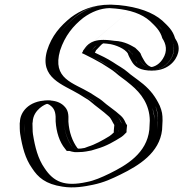

<svg xmlns="http://www.w3.org/2000/svg" viewBox="-20 -726 791 828"><path d="M295 -90H294C271 -118 258 -159 255 -203C256 -235 253 -257 233 -276C182 -322 88 -272 86 -200L85 -193C86 -179 85 -159 87 -146C96 -88 109 -37 138 4C165 45 197 70 259 80C296 86 333 79 367 72C407 64 444 48 479 31C556 -6 647 -61 659 -167C660 -177 660 -200 661 -207C660 -280 622 -330 578 -367L555 -385C540 -396 526 -407 511 -419C493 -435 468 -448 447 -462C423 -477 397 -490 372 -502C373 -504 375 -507 375 -508C387 -522 399 -539 423 -539C438 -539 453 -536 465 -535C492 -535 512 -521 530 -512C534 -512 542 -502 547 -497C549 -496 551 -494 552 -492V-491C556 -479 561 -468 568 -459C580 -438 596 -424 624 -422C693 -416 761 -498 715 -565C706 -599 681 -621 659 -642C619 -677 561 -697 488 -704L456 -706C395 -706 348 -685 309 -656C263 -620 225 -575 204 -509C167 -381 271 -358 341 -316L370 -298C377 -294 383 -290 388 -285C413 -262 444 -243 469 -220C476 -214 480 -205 485 -198C486 -196 489 -186 492 -183L491 -166V-158C485 -153 481 -148 474 -143C446 -125 412 -106 378 -96L359 -90C345 -88 335 -85 320 -85H311C304 -86 300 -88 295 -90ZM359 -512 358 -508 350 -495 363 -488C388 -476 415 -463 438 -449C459 -435 484 -422 500 -407C514 -394 530 -384 544 -373L567 -355C597 -330 617 -303 634 -266C644 -242 646 -231 646 -205C645 -194 645 -174 644 -166C634 -71 550 -19 474 18C439 35 405 49 367 57C333 64 298 70 264 65C205 56 177 33 151 -6C123 -45 111 -94 102 -151C100 -161 100 -182 100 -195L101 -201C103 -260 180 -302 222 -264C239 -249 241 -232 240 -200C244 -151 258 -107 285 -75H290C294 -73 299 -71 307 -70H317C334 -70 347 -73 360 -75L380 -82C416 -92 452 -113 481 -131C495 -140 498 -145 507 -153C507 -157 505 -162 506 -167L508 -190C497 -203 496 -218 480 -232C454 -256 424 -275 400 -297C394 -302 386 -307 379 -311L350 -329C275 -374 185 -392 218 -507C238 -569 274 -611 317 -645C354 -672 396 -691 453 -691L484 -689C554 -683 611 -662 648 -630C672 -607 691 -589 700 -557C712 -539 719 -522 713 -499C704 -463 667 -434 628 -437C605 -439 592 -450 582 -468C577 -477 570 -486 567 -495L568 -497C563 -507 548 -518 542 -524C522 -534 500 -550 469 -550C457 -551 443 -554 426 -554C389 -554 375 -525 359 -512ZM507 -153C498 -145 494 -141 481 -131C452 -113 416 -92 380 -82L360 -75C347 -73 334 -70 317 -70H307C299 -71 294 -73 290 -75H285C258 -107 244 -151 240 -200C241 -232 239 -249 222 -264C180 -302 103 -260 101 -201L100 -195C100 -182 100 -161 102 -151C111 -94 123 -45 151 -6C177 33 205 56 264 65C298 70 333 64 367 57C405 49 439 35 474 18C550 -19 634 -71 644 -166C645 -174 645 -194 646 -205C645 -271 609 -319 567 -355L544 -373C530 -384 515 -395 500 -407C461 -438 411 -465 363 -488L350 -495L358 -508L359 -512C375 -525 389 -554 426 -554C443 -554 457 -551 469 -550C500 -550 522 -534 542 -524C548 -518 563 -507 568 -497L567 -495C570 -486 575 -477 581 -469C592 -451 605 -439 628 -437C667 -434 704 -463 713 -499C719 -522 712 -539 700 -557C691 -590 671 -607 648 -630C611 -662 554 -683 484 -689L453 -691C396 -691 354 -672 317 -645C274 -611 238 -569 218 -507C185 -392 275 -374 350 -329L379 -311C386 -307 394 -302 400 -297C424 -275 454 -256 480 -232C489 -225 494 -214 498 -208C502 -202 504 -194 508 -190L506 -167C505 -162 507 -157 507 -153ZM311 -85H320C335 -85 343 -87 359 -90L378 -96C412 -106 446 -125 474 -143C483 -148 485 -150 491 -157C491 -159 490 -163 491 -166L492 -184C484 -197 482 -209 469 -220C444 -243 413 -262 388 -285C383 -289 376 -294 369 -298L341 -316C271 -358 167 -382 204 -509C225 -575 263 -620 308 -656C346 -686 397 -706 456 -706L488 -704C561 -697 619 -677 659 -642C682 -619 705 -600 715 -565C726 -548 735 -525 728 -497C716 -453 671 -418 624 -422C583 -425 564 -459 551 -493C545 -498 537 -507 532 -511C511 -522 492 -535 466 -535C453 -535 439 -539 423 -539C398 -539 391 -524 373 -506V-504L372 -502C397 -490 423 -477 447 -462C468 -448 493 -435 511 -419C524 -407 540 -396 555 -385L578 -367C610 -340 630 -313 648 -274C663 -242 663 -212 659 -167C647 -61 556 -6 479 31C444 48 407 64 367 72C333 79 296 86 259 80C197 70 165 45 138 4C109 -37 96 -88 87 -146C85 -159 85 -180 85 -193L86 -200C90 -271 181 -323 233 -276C253 -257 256 -235 255 -203C258 -160 271 -120 294 -90H295C300 -88 303 -87 311 -85ZM340 -510C340 -510 825 -923 339 -509C338 -504 336 -501 333 -497L344 -492C368 -480 396 -466 418 -453C440 -438 463 -426 479 -412C493 -399 510 -388 524 -377L546 -359C588 -324 625 -276 626 -206C625 -196 625 -176 624 -167C613 -65 526 -14 453 22C418 39 386 53 354 59C258 80 211 58 172 -1C144 -41 131 -91 122 -148C120 -160 121 -180 120 -194L121 -200C123 -254 178 -278 183 -278C183 -278 190 -278 201 -268C218 -253 221 -234 220 -202C223 -157 236 -114 261 -84L268 -75H280C285 -73 294 -71 302 -70H317C346 -70 360 -75 374 -77L397 -84C440 -96 474 -117 503 -135C515 -143 519 -150 526 -156C526 -159 525 -162 526 -166L528 -186C525 -189 521 -197 519 -202C516 -209 510 -219 501 -227C474 -252 444 -270 420 -292C414 -297 405 -303 398 -307L370 -325C295 -370 204 -385 239 -508C260 -572 296 -615 339 -649C376 -676 414 -690 452 -691L479 -689C541 -683 591 -667 627 -635C650 -613 671 -594 680 -561C696 -537 704 -506 682 -472C662 -440 634 -437 634 -437C630 -437 614 -443 602 -464C597 -473 591 -482 587 -493V-494C583 -502 569 -514 563 -520C548 -528 520 -548 473 -550C464 -551 448 -554 426 -554C362 -554 349 -520 340 -510ZM394 -509C407 -522 418 -536 425 -539C434 -539 442 -537 458 -535C474 -533 520 -517 532 -494V-493C536 -482 542 -472 547 -463C557 -445 573 -426 619 -422C704 -415 740 -466 748 -498C755 -523 747 -543 735 -561C725 -596 704 -614 680 -637C639 -673 575 -696 493 -704L458 -706H456C378 -706 325 -680 286 -651C240 -614 203 -572 183 -508C149 -389 251 -362 321 -320L350 -302C356 -299 363 -294 368 -290C394 -267 423 -248 448 -225C461 -214 464 -200 473 -187L471 -166C470 -162 471 -158 471 -155C462 -147 461 -145 452 -139C423 -121 388 -102 361 -94L345 -88C329 -85 326 -85 320 -85H318L314 -87C292 -117 278 -156 275 -201C276 -233 275 -252 254 -271C240 -284 217 -294 182 -293C102 -291 67 -241 66 -201L65 -194C65 -181 65 -161 67 -149C76 -92 89 -42 118 -1C144 39 176 68 250 79C299 87 346 78 380 71C429 61 464 44 499 27C579 -12 668 -67 679 -166C680 -175 680 -196 681 -206C681 -233 679 -245 669 -270C651 -308 630 -336 598 -363L575 -381C560 -393 545 -402 532 -414C513 -431 487 -444 467 -458C442 -474 415 -487 389 -499L393 -506Z"/></svg>

Font: Blanket
Style: Black
Weight: 900
Foundry: Cannot Into Space Fonts
Version: Version 0.9